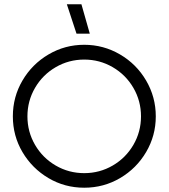

<svg xmlns="http://www.w3.org/2000/svg" viewBox="-20 -871 787 896"><path d="M40 -328Q40 -419 85 -495.5Q130 -572 206.5 -617Q283 -662 373 -662Q463 -662 540 -617Q617 -572 662 -495Q707 -418 707 -328Q707 -238 662 -161.5Q617 -85 540.5 -40Q464 5 373 5Q282 5 206 -40Q130 -85 85 -161Q40 -237 40 -328ZM638 -328Q638 -400 602.5 -461Q567 -522 506 -557.5Q445 -593 373 -593Q301 -593 240 -557.5Q179 -522 143.5 -461Q108 -400 108 -328Q108 -256 143.5 -195Q179 -134 240 -98.5Q301 -63 373 -63Q445 -63 506 -98.5Q567 -134 602.5 -195Q638 -256 638 -328ZM399 -714H337L292 -851H360Z"/></svg>

Font: Sulphur Point
Style: Regular
Weight: 400
Designer: Noponies / Dale Sattler
Foundry: Noponies
Version: Version 1.000; ttfautohint (v1.8)